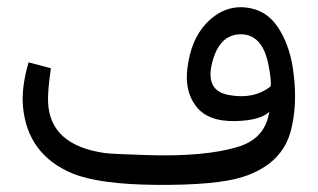

<svg xmlns="http://www.w3.org/2000/svg" viewBox="-20 -518 892 538"><path d="M416.5 0Q256.8 -1.5 182.6 -32.2Q56.6 -85 44.4 -219.7Q39.6 -272.9 60.1 -343.3L122.6 -326.7Q113.3 -262.7 114.7 -231.9Q119.6 -111.8 272 -89.4Q291.5 -86.4 390.6 -83.5Q553.2 -78.1 646.5 -106.4Q719.2 -128.4 732.9 -196.3L734.9 -204.6Q708.5 -180.2 638.7 -178.7Q559.6 -177.2 527.3 -223.1Q497.6 -263.7 504.9 -325.2Q514.6 -406.7 557.6 -452.1Q612.3 -509.8 683.6 -494.6Q734.9 -483.9 765.1 -431.6Q794.9 -380.9 802.7 -311.5Q813.5 -226.6 795.9 -155.3Q772.5 -58.6 661.1 -22.5Q586.4 1.5 416.5 0ZM651.9 -421.9Q593.8 -419.9 574.2 -341.3Q554.7 -262.7 622.6 -251.5Q691.4 -239.3 737.8 -275.4Q741.7 -287.1 732.9 -333Q716.3 -423.8 651.9 -421.9Z"/></svg>

Font: Elshan
Style: Regular
Weight: 400
Foundry: DejaVu fonts team - Redesigned by Saber Rastikerdar (Samim font) - Edited by Jalil Hamdollahi
Version: Version 0.9.9; ttfautohint (v1.4.1.5-446e)